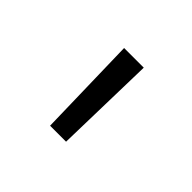

<svg xmlns="http://www.w3.org/2000/svg" viewBox="-72 -825 442 442"><g transform="rotate(45 149.0 -604.5)"><path d="M123 -481H175L181 -728H117Z"/></g></svg>

Font: Wafeq Light
Style: Regular
Weight: 300
Designer: Rasmus Andersson & Azza Alameddine
Foundry: Google & TypeTogether
Version: Version 3.000;January 28, 2025;FontCreator 15.0.0.3014 64-bi